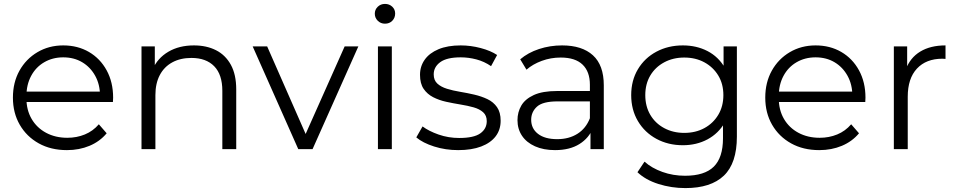

<svg xmlns="http://www.w3.org/2000/svg" viewBox="-20 -762 4889 981"><path d="M322 5Q240 5 178 -29.5Q116 -64 81 -124.5Q46 -185 46 -263Q46 -341 79.5 -401Q113 -461 171.5 -495.5Q230 -530 303 -530Q377 -530 434.5 -496.5Q492 -463 525 -402.5Q558 -342 558 -263Q558 -258 557.5 -252.5Q557 -247 557 -241H100V-294H519L491 -273Q491 -330 466.5 -374.5Q442 -419 400 -444Q358 -469 303 -469Q249 -469 206 -444Q163 -419 139 -374Q115 -329 115 -271V-260Q115 -200 141.5 -154.5Q168 -109 215.5 -83.5Q263 -58 324 -58Q372 -58 413.5 -75Q455 -92 485 -127L525 -81Q490 -39 437.5 -17Q385 5 322 5Z M703 0V-525H771V-381L760 -408Q785 -465 840 -497.5Q895 -530 971 -530Q1035 -530 1083.5 -505.5Q1132 -481 1159.5 -431Q1187 -381 1187 -305V0H1116V-298Q1116 -381 1074.5 -423.5Q1033 -466 958 -466Q902 -466 860.5 -443.5Q819 -421 796.5 -378.5Q774 -336 774 -276V0Z M1504 0 1271 -525H1345L1559 -38H1524L1741 -525H1811L1577 0Z M1911 0V-525H1982V0ZM1947 -641Q1925 -641 1910 -656Q1895 -671 1895 -692Q1895 -713 1910 -727.5Q1925 -742 1947 -742Q1969 -742 1984 -728Q1999 -714 1999 -693Q1999 -671 1984.5 -656Q1970 -641 1947 -641Z M2321 5Q2256 5 2198 -13.5Q2140 -32 2107 -60L2139 -116Q2171 -92 2221 -74.5Q2271 -57 2326 -57Q2401 -57 2434 -80.5Q2467 -104 2467 -143Q2467 -172 2448.5 -188.5Q2430 -205 2400 -213.5Q2370 -222 2333 -228Q2296 -234 2259.5 -242Q2223 -250 2193 -265.5Q2163 -281 2144.5 -308Q2126 -335 2126 -380Q2126 -423 2150 -457Q2174 -491 2220.5 -510.5Q2267 -530 2334 -530Q2385 -530 2436 -516.5Q2487 -503 2520 -481L2489 -424Q2454 -448 2414 -458.5Q2374 -469 2334 -469Q2263 -469 2229.5 -444.5Q2196 -420 2196 -382Q2196 -352 2214.5 -335Q2233 -318 2263.5 -308.5Q2294 -299 2330.5 -293Q2367 -287 2403.5 -278.5Q2440 -270 2470.5 -255.5Q2501 -241 2519.5 -214.5Q2538 -188 2538 -145Q2538 -99 2512.5 -65.5Q2487 -32 2438.5 -13.5Q2390 5 2321 5Z M2997 0V-116L2994 -135V-329Q2994 -396 2956.5 -432Q2919 -468 2845 -468Q2794 -468 2748 -451Q2702 -434 2670 -406L2638 -459Q2678 -493 2734 -511.5Q2790 -530 2852 -530Q2954 -530 3009.5 -479.5Q3065 -429 3065 -326V0ZM2816 5Q2757 5 2713.5 -14.5Q2670 -34 2647 -68.5Q2624 -103 2624 -148Q2624 -189 2643.5 -222.5Q2663 -256 2707.5 -276.5Q2752 -297 2827 -297H3008V-244H2829Q2753 -244 2723.5 -217Q2694 -190 2694 -150Q2694 -105 2729 -78Q2764 -51 2827 -51Q2887 -51 2930.5 -78.5Q2974 -106 2994 -158L3010 -109Q2990 -57 2940.5 -26Q2891 5 2816 5Z M3482 199Q3410 199 3344 178Q3278 157 3237 118L3273 64Q3310 97 3364.5 116.5Q3419 136 3480 136Q3580 136 3627 89.5Q3674 43 3674 -55V-186L3684 -276L3677 -366V-525H3745V-64Q3745 72 3678.5 135.5Q3612 199 3482 199ZM3469 -20Q3394 -20 3334 -52.5Q3274 -85 3239.5 -143Q3205 -201 3205 -276Q3205 -351 3239.5 -408.5Q3274 -466 3334 -498Q3394 -530 3469 -530Q3539 -530 3595 -501Q3651 -472 3684 -415Q3717 -358 3717 -276Q3717 -194 3684 -137Q3651 -80 3595 -50Q3539 -20 3469 -20ZM3476 -83Q3534 -83 3579 -107.5Q3624 -132 3650 -175.5Q3676 -219 3676 -276Q3676 -333 3650 -376Q3624 -419 3579 -443.5Q3534 -468 3476 -468Q3419 -468 3373.5 -443.5Q3328 -419 3302.5 -376Q3277 -333 3277 -276Q3277 -219 3302.5 -175.5Q3328 -132 3373.5 -107.5Q3419 -83 3476 -83Z M4166 5Q4084 5 4022 -29.5Q3960 -64 3925 -124.5Q3890 -185 3890 -263Q3890 -341 3923.5 -401Q3957 -461 4015.5 -495.5Q4074 -530 4147 -530Q4221 -530 4278.5 -496.5Q4336 -463 4369 -402.5Q4402 -342 4402 -263Q4402 -258 4401.5 -252.5Q4401 -247 4401 -241H3944V-294H4363L4335 -273Q4335 -330 4310.5 -374.5Q4286 -419 4244 -444Q4202 -469 4147 -469Q4093 -469 4050 -444Q4007 -419 3983 -374Q3959 -329 3959 -271V-260Q3959 -200 3985.5 -154.5Q4012 -109 4059.5 -83.5Q4107 -58 4168 -58Q4216 -58 4257.5 -75Q4299 -92 4329 -127L4369 -81Q4334 -39 4281.5 -17Q4229 5 4166 5Z M4547 0V-525H4615V-382L4608 -407Q4630 -467 4682 -498.5Q4734 -530 4811 -530V-461Q4807 -461 4803 -461.5Q4799 -462 4795 -462Q4712 -462 4665 -411.5Q4618 -361 4618 -268V0Z"/></svg>

Font: Montserrat Thin
Style: Regular
Weight: 400
Version: Version 9.000